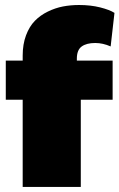

<svg xmlns="http://www.w3.org/2000/svg" viewBox="-20 -740 473 760"><path d="M425.8 -500V-345.2H299.8V0H69.8V-345.2H2.9V-500H69.8V-520Q69.8 -564.9 83 -600.1Q96.2 -635.3 117.9 -657.5Q139.6 -679.7 169.2 -694.1Q198.7 -708.5 229.2 -714.4Q259.8 -720.2 293 -720.2Q338.9 -720.2 376.5 -710.7Q414.1 -701.2 433.1 -689L418 -556.2Q387.2 -569.8 356.9 -569.8Q322.3 -569.8 303.2 -555.9Q284.2 -542 284.2 -507.8V-500Z"/></svg>

Font: Work Sans Black
Style: Regular
Weight: 900
Designer: Wei Huang
Foundry: Wei Huang
Version: Version 2.012